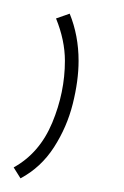

<svg xmlns="http://www.w3.org/2000/svg" viewBox="-20 -59 182 281"><path d="M62 -32 82 -39Q95 -7 95 30Q95 59 86.5 93Q78 127 59 156.5Q40 186 10 202L0 186Q38 165 56.5 120.5Q75 76 75 30Q75 0 62 -32Z"/></svg>

Font: Georama Thin
Style: Regular
Weight: 100
Designer: Jean-Baptiste Levee
Foundry: Production Type
Version: Version 1.000